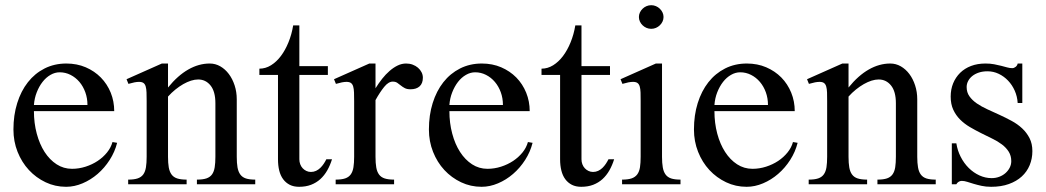

<svg xmlns="http://www.w3.org/2000/svg" viewBox="-20 -716 4066 746"><path d="M236.8 9.8Q194.3 9.8 157.2 -7.8Q120.1 -25.4 92.3 -55.4Q64.5 -85.4 48.3 -126Q32.2 -166.5 32.2 -212.9Q32.2 -268.6 46.9 -315.4Q61.5 -362.3 88.4 -396.5Q115.2 -430.7 153.3 -450Q191.4 -469.2 237.8 -469.2Q278.8 -469.2 313 -454.6Q347.2 -439.9 371.8 -414.8Q396.5 -389.6 410.2 -356Q423.8 -322.3 423.8 -284.2H111.8Q111.8 -237.8 122.8 -196.8Q133.8 -155.8 153.3 -125.5Q172.9 -95.2 200 -77.6Q227.1 -60.1 259.8 -60.1Q286.6 -60.1 312.5 -68.4Q338.4 -76.7 359.6 -90.8Q380.9 -105 396 -123.8Q411.1 -142.6 417 -164.1L435.1 -161.1Q426.3 -126 406.2 -94.7Q386.2 -63.5 359.4 -40.3Q332.5 -17.1 300.8 -3.7Q269 9.8 236.8 9.8ZM319.8 -308.1Q319.8 -334.5 311.5 -357.4Q303.2 -380.4 288.6 -397.7Q273.9 -415 254.2 -425Q234.4 -435.1 211.9 -435.1Q193.4 -435.1 176 -425Q158.7 -415 145.3 -397.7Q131.8 -380.4 122.8 -357.4Q113.8 -334.5 111.8 -308.1Z M549.8 -323.2Q549.8 -342.8 549.3 -356.7Q548.8 -370.6 546.1 -379.9Q543.5 -389.2 537.4 -393.6Q531.2 -397.9 520 -397.9Q512.2 -397.9 502.4 -396Q492.7 -394 479 -390.1L471.7 -408.2L608.9 -469.2H632.8V-376Q670.9 -422.9 711.7 -446Q752.4 -469.2 794.9 -469.2Q816.9 -469.2 835.9 -458.3Q855 -447.3 869.1 -428.5Q883.3 -409.7 891.6 -384.3Q899.9 -358.9 899.9 -330.1V-106.9Q899.9 -82.5 902.8 -65.7Q905.8 -48.8 913.6 -38.1Q921.4 -27.3 935.3 -22.7Q949.2 -18.1 971.7 -18.1V0H745.1V-18.1Q768.1 -18.1 782.2 -22.9Q796.4 -27.8 804 -38.6Q811.5 -49.3 814.2 -66.2Q816.9 -83 816.9 -106.9V-314.9Q816.9 -360.4 798.1 -383.8Q779.3 -407.2 750 -407.2Q736.8 -407.2 722.2 -402.6Q707.5 -397.9 692.1 -389.2Q676.8 -380.4 661.6 -368.2Q646.5 -356 632.8 -340.8V-106.9Q632.8 -82.5 635.7 -65.7Q638.7 -48.8 646.5 -38.1Q654.3 -27.3 668.5 -22.7Q682.6 -18.1 705.1 -18.1V0H478V-18.1Q501 -18.1 515.1 -22.9Q529.3 -27.8 536.9 -38.6Q544.4 -49.3 547.1 -66.2Q549.8 -83 549.8 -106.9Z M987.8 -424.8V-449.2Q1011.7 -449.2 1033 -462.4Q1054.2 -475.6 1071.3 -498.3Q1088.4 -521 1100.8 -551.5Q1113.3 -582 1119.1 -617.2H1143.1V-459H1253.9V-424.8H1143.1V-97.2Q1143.1 -86.9 1146.5 -77.9Q1149.9 -68.8 1156 -62.3Q1162.1 -55.7 1170.4 -51.8Q1178.7 -47.9 1188 -47.9Q1198.7 -47.9 1208 -52.2Q1217.3 -56.6 1224.6 -63.7Q1231.9 -70.8 1237.8 -79.6Q1243.7 -88.4 1248 -97.2H1270Q1262.7 -73.7 1251.5 -54Q1240.2 -34.2 1224.6 -20Q1209 -5.9 1188.5 2Q1168 9.8 1142.1 9.8Q1121.1 9.8 1105.7 2Q1090.3 -5.9 1080.1 -19.8Q1069.8 -33.7 1064.9 -53.5Q1060.1 -73.2 1060.1 -97.2V-424.8Z M1356 -323.2Q1356 -342.8 1355.5 -356.7Q1355 -370.6 1352.3 -379.9Q1349.6 -389.2 1343.5 -393.6Q1337.4 -397.9 1326.2 -397.9Q1318.4 -397.9 1308.6 -396Q1298.8 -394 1285.2 -390.1L1277.8 -408.2L1415 -469.2H1439V-373Q1451.2 -392.6 1464.8 -409.9Q1478.5 -427.2 1493.7 -440.4Q1508.8 -453.6 1524.9 -461.4Q1541 -469.2 1558.1 -469.2Q1571.8 -469.2 1583.5 -464.8Q1595.2 -460.4 1604 -452.9Q1612.8 -445.3 1617.9 -435.3Q1623 -425.3 1623 -414.1Q1623 -392.1 1610.4 -380.6Q1597.7 -369.1 1575.2 -369.1Q1561 -369.1 1552.5 -373.8Q1543.9 -378.4 1537.1 -384Q1530.3 -389.6 1523.4 -394.3Q1516.6 -398.9 1505.9 -398.9Q1489.3 -398.9 1472.7 -378.4Q1456.1 -357.9 1439 -327.1V-106.9Q1439 -82.5 1441.9 -65.7Q1444.8 -48.8 1452.6 -38.1Q1460.4 -27.3 1474.6 -22.7Q1488.8 -18.1 1511.2 -18.1V0H1284.2V-18.1Q1307.1 -18.1 1321.3 -22.9Q1335.4 -27.8 1343 -38.6Q1350.6 -49.3 1353.3 -66.2Q1356 -83 1356 -106.9Z M1851.1 9.8Q1808.6 9.8 1771.5 -7.8Q1734.4 -25.4 1706.5 -55.4Q1678.7 -85.4 1662.6 -126Q1646.5 -166.5 1646.5 -212.9Q1646.5 -268.6 1661.1 -315.4Q1675.8 -362.3 1702.6 -396.5Q1729.5 -430.7 1767.6 -450Q1805.7 -469.2 1852.1 -469.2Q1893.1 -469.2 1927.2 -454.6Q1961.4 -439.9 1986.1 -414.8Q2010.7 -389.6 2024.4 -356Q2038.1 -322.3 2038.1 -284.2H1726.1Q1726.1 -237.8 1737.1 -196.8Q1748 -155.8 1767.6 -125.5Q1787.1 -95.2 1814.2 -77.6Q1841.3 -60.1 1874 -60.1Q1900.9 -60.1 1926.8 -68.4Q1952.6 -76.7 1973.9 -90.8Q1995.1 -105 2010.3 -123.8Q2025.4 -142.6 2031.2 -164.1L2049.3 -161.1Q2040.5 -126 2020.5 -94.7Q2000.5 -63.5 1973.6 -40.3Q1946.8 -17.1 1915 -3.7Q1883.3 9.8 1851.1 9.8ZM1934.1 -308.1Q1934.1 -334.5 1925.8 -357.4Q1917.5 -380.4 1902.8 -397.7Q1888.2 -415 1868.4 -425Q1848.6 -435.1 1826.2 -435.1Q1807.6 -435.1 1790.3 -425Q1772.9 -415 1759.5 -397.7Q1746.1 -380.4 1737.1 -357.4Q1728 -334.5 1726.1 -308.1Z M2084 -424.8V-449.2Q2107.9 -449.2 2129.2 -462.4Q2150.4 -475.6 2167.5 -498.3Q2184.6 -521 2197 -551.5Q2209.5 -582 2215.3 -617.2H2239.3V-459H2350.1V-424.8H2239.3V-97.2Q2239.3 -86.9 2242.7 -77.9Q2246.1 -68.8 2252.2 -62.3Q2258.3 -55.7 2266.6 -51.8Q2274.9 -47.9 2284.2 -47.9Q2294.9 -47.9 2304.2 -52.2Q2313.5 -56.6 2320.8 -63.7Q2328.1 -70.8 2334 -79.6Q2339.8 -88.4 2344.2 -97.2H2366.2Q2358.9 -73.7 2347.7 -54Q2336.4 -34.2 2320.8 -20Q2305.2 -5.9 2284.7 2Q2264.2 9.8 2238.3 9.8Q2217.3 9.8 2201.9 2Q2186.5 -5.9 2176.3 -19.8Q2166 -33.7 2161.1 -53.5Q2156.2 -73.2 2156.2 -97.2V-424.8Z M2510.3 -695.8Q2520 -695.8 2528.6 -692.1Q2537.1 -688.5 2543.7 -682.1Q2550.3 -675.8 2554.2 -667.5Q2558.1 -659.2 2558.1 -649.9Q2558.1 -640.6 2554.2 -632.3Q2550.3 -624 2543.7 -617.7Q2537.1 -611.3 2528.6 -607.7Q2520 -604 2510.3 -604Q2500.5 -604 2491.9 -607.7Q2483.4 -611.3 2476.8 -617.7Q2470.2 -624 2466.3 -632.3Q2462.4 -640.6 2462.4 -649.9Q2462.4 -659.2 2466.3 -667.5Q2470.2 -675.8 2476.8 -682.1Q2483.4 -688.5 2491.9 -692.1Q2500.5 -695.8 2510.3 -695.8ZM2469.2 -323.2Q2469.2 -342.8 2468.8 -356.7Q2468.3 -370.6 2465.6 -379.9Q2462.9 -389.2 2456.8 -393.6Q2450.7 -397.9 2439.5 -397.9Q2431.6 -397.9 2421.6 -396Q2411.6 -394 2398.4 -390.1L2391.1 -408.2L2528.3 -469.2H2552.2V-106.9Q2552.2 -82.5 2555.2 -65.7Q2558.1 -48.8 2565.9 -38.1Q2573.7 -27.3 2587.6 -22.7Q2601.6 -18.1 2624 -18.1V0H2397V-18.1Q2419.9 -18.1 2434.1 -22.9Q2448.2 -27.8 2456.1 -38.6Q2463.9 -49.3 2466.6 -66.2Q2469.2 -83 2469.2 -106.9Z M2880.9 9.8Q2838.4 9.8 2801.3 -7.8Q2764.2 -25.4 2736.3 -55.4Q2708.5 -85.4 2692.4 -126Q2676.3 -166.5 2676.3 -212.9Q2676.3 -268.6 2690.9 -315.4Q2705.6 -362.3 2732.4 -396.5Q2759.3 -430.7 2797.4 -450Q2835.4 -469.2 2881.8 -469.2Q2922.9 -469.2 2957 -454.6Q2991.2 -439.9 3015.9 -414.8Q3040.5 -389.6 3054.2 -356Q3067.9 -322.3 3067.9 -284.2H2755.9Q2755.9 -237.8 2766.8 -196.8Q2777.8 -155.8 2797.4 -125.5Q2816.9 -95.2 2844 -77.6Q2871.1 -60.1 2903.8 -60.1Q2930.7 -60.1 2956.5 -68.4Q2982.4 -76.7 3003.7 -90.8Q3024.9 -105 3040 -123.8Q3055.2 -142.6 3061 -164.1L3079.1 -161.1Q3070.3 -126 3050.3 -94.7Q3030.3 -63.5 3003.4 -40.3Q2976.6 -17.1 2944.8 -3.7Q2913.1 9.8 2880.9 9.8ZM2963.9 -308.1Q2963.9 -334.5 2955.6 -357.4Q2947.3 -380.4 2932.6 -397.7Q2918 -415 2898.2 -425Q2878.4 -435.1 2856 -435.1Q2837.4 -435.1 2820.1 -425Q2802.7 -415 2789.3 -397.7Q2775.9 -380.4 2766.8 -357.4Q2757.8 -334.5 2755.9 -308.1Z M3193.8 -323.2Q3193.8 -342.8 3193.4 -356.7Q3192.9 -370.6 3190.2 -379.9Q3187.5 -389.2 3181.4 -393.6Q3175.3 -397.9 3164.1 -397.9Q3156.2 -397.9 3146.5 -396Q3136.7 -394 3123 -390.1L3115.7 -408.2L3252.9 -469.2H3276.9V-376Q3314.9 -422.9 3355.7 -446Q3396.5 -469.2 3439 -469.2Q3460.9 -469.2 3480 -458.3Q3499 -447.3 3513.2 -428.5Q3527.3 -409.7 3535.6 -384.3Q3543.9 -358.9 3543.9 -330.1V-106.9Q3543.9 -82.5 3546.9 -65.7Q3549.8 -48.8 3557.6 -38.1Q3565.4 -27.3 3579.3 -22.7Q3593.3 -18.1 3615.7 -18.1V0H3389.2V-18.1Q3412.1 -18.1 3426.3 -22.9Q3440.4 -27.8 3448 -38.6Q3455.6 -49.3 3458.3 -66.2Q3460.9 -83 3460.9 -106.9V-314.9Q3460.9 -360.4 3442.1 -383.8Q3423.3 -407.2 3394 -407.2Q3380.9 -407.2 3366.2 -402.6Q3351.6 -397.9 3336.2 -389.2Q3320.8 -380.4 3305.7 -368.2Q3290.5 -356 3276.9 -340.8V-106.9Q3276.9 -82.5 3279.8 -65.7Q3282.7 -48.8 3290.5 -38.1Q3298.3 -27.3 3312.5 -22.7Q3326.7 -18.1 3349.1 -18.1V0H3122.1V-18.1Q3145 -18.1 3159.2 -22.9Q3173.3 -27.8 3180.9 -38.6Q3188.5 -49.3 3191.2 -66.2Q3193.8 -83 3193.8 -106.9Z M3678.2 -159.2H3695.8Q3700.2 -130.9 3712.9 -106.2Q3725.6 -81.5 3744.1 -63.2Q3762.7 -44.9 3785.6 -34.4Q3808.6 -23.9 3833 -23.9Q3849.1 -23.9 3863 -29.3Q3877 -34.7 3887.2 -43.9Q3897.5 -53.2 3903.3 -64.9Q3909.2 -76.7 3909.2 -89.8Q3909.2 -110.8 3899.2 -126.7Q3889.2 -142.6 3872.6 -155Q3856 -167.5 3834.7 -177.7Q3813.5 -188 3791.5 -199Q3769.5 -210 3748.3 -222.4Q3727.1 -234.9 3710.4 -251.5Q3693.8 -268.1 3683.8 -289.8Q3673.8 -311.5 3673.8 -340.8Q3673.8 -368.7 3683.3 -392.1Q3692.9 -415.5 3710.4 -432.9Q3728 -450.2 3752.9 -459.7Q3777.8 -469.2 3809.1 -469.2Q3827.6 -469.2 3842.8 -466.3Q3857.9 -463.4 3870.4 -460.2Q3882.8 -457 3893.3 -454.1Q3903.8 -451.2 3913.1 -451.2Q3919.9 -451.2 3926.3 -456.3Q3932.6 -461.4 3934.1 -469.2H3952.1V-315.9H3934.1Q3932.6 -341.3 3922.6 -363.8Q3912.6 -386.2 3896.7 -402.8Q3880.9 -419.4 3860.4 -429.2Q3839.8 -439 3816.9 -439Q3798.3 -439 3783.4 -434.1Q3768.6 -429.2 3758.1 -420.9Q3747.6 -412.6 3741.7 -401.4Q3735.8 -390.1 3735.8 -377.9Q3735.8 -356.9 3746.8 -341.6Q3757.8 -326.2 3775.6 -314Q3793.5 -301.8 3816.4 -291.3Q3839.4 -280.8 3863.5 -269.8Q3887.7 -258.8 3910.6 -246.3Q3933.6 -233.9 3951.4 -217.3Q3969.2 -200.7 3980.2 -179.2Q3991.2 -157.7 3991.2 -128.9Q3991.2 -99.6 3980.7 -74.2Q3970.2 -48.8 3950 -30.3Q3929.7 -11.7 3899.9 -1Q3870.1 9.8 3831.1 9.8Q3810.5 9.8 3793.7 6.1Q3776.9 2.4 3763.2 -1.7Q3749.5 -5.9 3738 -9.5Q3726.6 -13.2 3716.8 -13.2Q3710 -13.2 3704.1 -9.3Q3698.2 -5.4 3695.8 0H3678.2Z"/></svg>

Font: Tuladha Jejeg
Style: Regular
Weight: 400
Designer: R.S. Wihananto
Foundry: R.S. Wihananto
Version: Version 1.92